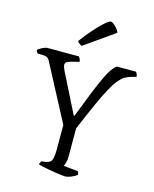

<svg xmlns="http://www.w3.org/2000/svg" viewBox="-137 -1041 906 1131"><g transform="rotate(15 316.0 -475.5)"><path d="M370 0Q363 0 347 -2Q331 -4 310 -7Q289 -10 268.5 -14Q248 -18 231 -21.5Q214 -25 205 -28Q205 -35 208.5 -41Q212 -47 214 -50L240 -53Q255 -56 264.5 -62.5Q274 -69 278.5 -87Q283 -105 283 -140V-290L104 -629Q96 -646 85 -651.5Q74 -657 55 -657H28Q26 -660 22.5 -664.5Q19 -669 18 -676Q23 -682 34 -688.5Q45 -695 56.5 -699.5Q68 -704 74 -704H267Q271 -699 275 -691.5Q279 -684 279 -674L235 -663Q220 -659 208 -653.5Q196 -648 196 -633Q196 -628 199 -619.5Q202 -611 207 -600L328 -359H332Q369 -455 394 -516.5Q419 -578 437 -615.5Q455 -653 469 -673Q483 -693 498 -704H615Q619 -700 622.5 -692Q626 -684 626 -675L595 -667Q574 -661 556.5 -650Q539 -639 520 -615.5Q501 -592 479 -551Q457 -510 428.5 -446.5Q400 -383 361 -290V-120Q361 -96 356 -80Q351 -64 347 -58L436 -49Q438 -45 440 -41Q442 -37 442 -28Q428 -17 407 -8.5Q386 0 370 0ZM267 -768Q257 -772 249.5 -778.5Q242 -785 239 -790Q274 -837 306 -873Q338 -909 362.5 -930Q387 -951 396 -951Q403 -951 414 -942.5Q425 -934 435.5 -922Q446 -910 450 -897Z"/></g></svg>

Font: Texturina 12pt ExtraLight
Style: Regular
Weight: 250
Designer: Guillermo Torres Carreño
Foundry: Omnibus-Type
Version: Version 1.002